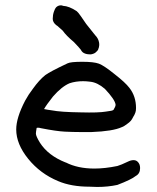

<svg xmlns="http://www.w3.org/2000/svg" viewBox="-20 -703 600 734"><path d="M42 -208Q42 -252.9 76.2 -318.4Q88.9 -341.8 105.5 -363.3Q129.9 -397.5 153.3 -416Q171.9 -429.7 238.3 -460.9Q250 -466.8 294.4 -466.8Q338.9 -466.8 358.4 -459.5Q377.9 -452.1 418.9 -418.9Q459 -387.7 474.6 -367.2Q500 -335 500 -290Q500 -279.3 497.6 -272.9Q495.1 -266.6 493.7 -263.7Q492.2 -260.7 490.2 -257.8Q484.4 -246.1 480.5 -241.7Q476.6 -237.3 473.6 -234.9Q470.7 -232.4 465.8 -229Q460.9 -225.6 456.1 -222.2Q451.2 -218.8 445.3 -216.8Q411.1 -201.2 330.1 -198.2Q310.5 -198.2 285.2 -198.2Q259.8 -198.2 228 -199.7Q196.3 -201.2 136.7 -212.9Q129.9 -214.8 126 -214.8Q122.1 -214.8 120.1 -213.9Q117.2 -197.3 117.2 -192.4Q117.2 -182.6 132.8 -157.2Q164.1 -108.4 230.5 -82H231.4Q277.3 -58.6 340.8 -58.6Q380.9 -58.6 428.7 -68.4Q442.4 -72.3 468.8 -85Q480.5 -90.8 490.2 -90.8Q500 -90.8 505.9 -85Q515.6 -76.2 515.6 -60.5Q515.6 -39.1 499 -30.3Q482.4 -16.6 428.7 3.9Q392.6 11.7 351.6 11.7Q336.9 11.7 322.3 10.7Q252 10.7 202.1 -10.7Q133.8 -39.1 87.9 -95.7Q42 -152.3 42 -208ZM297.9 -392.6Q269.5 -392.6 246.1 -384.8Q215.8 -372.1 182.6 -334Q157.2 -301.8 148.4 -286.1Q162.1 -283.2 177.7 -281.2Q211.9 -274.4 289.1 -273.4Q356.4 -271.5 384.8 -276.4Q411.1 -279.3 414.1 -283.2Q421.9 -295.9 421.9 -302.7Q420.9 -312.5 410.2 -328.1Q399.4 -343.8 380.9 -363.3Q352.5 -387.7 325.2 -390.6Q310.5 -392.6 297.9 -392.6ZM358.4 -542Q359.4 -538.1 359.4 -530.8Q359.4 -523.4 354.5 -511.7Q351.6 -508.8 347.7 -504.4Q343.8 -500 336.9 -497.6Q330.1 -495.1 325.7 -495.1Q321.3 -495.1 316.4 -495.6Q311.5 -496.1 305.7 -498Q293.9 -502 289.1 -512.7Q284.2 -519.5 262.7 -542Q232.4 -567.4 219.7 -585.9Q215.8 -588.9 207 -597.2Q198.2 -605.5 194.3 -607.4Q181.6 -618.2 181.6 -630.9Q181.6 -645.5 186 -658.2Q190.4 -670.9 194.3 -674.8Q202.1 -682.6 212.9 -682.6Q217.8 -682.6 220.7 -680.7Q244.1 -679.7 273.4 -660.2Q279.3 -655.3 289.1 -641.1Q298.8 -627 309.6 -611.3Q336.9 -576.2 343.8 -568.4Q355.5 -556.6 358.4 -542Z"/></svg>

Font: JasonHandwriting2
Style: SemiBold
Weight: 600
Version: Version 1.04.7